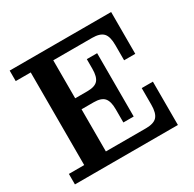

<svg xmlns="http://www.w3.org/2000/svg" viewBox="-151 -840 1006 998"><g transform="rotate(-30 352.5 -341.0)"><path d="M24 0V-63H116V-619H26V-682H249V0ZM249 0V-68H642V0ZM403 -233Q403 -280 385 -300.5Q367 -321 322 -321H465V-153H403ZM249 -321V-387H465V-321ZM489 -68Q537 -68 556 -89Q575 -110 575 -160V-260H642V-68ZM322 -387Q367 -387 385 -407Q403 -427 403 -475V-533H465V-387ZM249 -615V-682H635V-615ZM568 -523Q568 -574 548.5 -594.5Q529 -615 482 -615H635V-431H568Z"/></g></svg>

Font: Montagu Slab 120pt Medium
Style: Regular
Weight: 500
Designer: Florian Karsten
Foundry: Florian Karsten
Version: Version 1.000